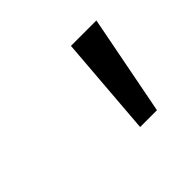

<svg xmlns="http://www.w3.org/2000/svg" viewBox="-65 -826 363 363"><g transform="rotate(-45 116.5 -644.5)"><path d="M134 -544 150 -745H218L179 -544Z"/></g></svg>

Font: Plus Jakarta Sans Light
Style: Italic
Weight: 300
Italic angle: -8°
Designer: Gumpita Rahayu
Foundry: Tokotype
Version: Version 2.071; ttfautohint (v1.8.4.7-5d5b);gftools[0.9.29]